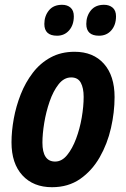

<svg xmlns="http://www.w3.org/2000/svg" viewBox="-20 -771 526 801"><path d="M197 10Q119 10 73.5 -39.5Q28 -89 28 -177Q28 -224 37.5 -276Q47 -328 66.5 -377.5Q86 -427 117 -467.5Q148 -508 191.5 -531.5Q235 -555 291 -555Q369 -555 413.5 -505Q458 -455 458 -366Q458 -303 443 -237Q428 -171 396 -115Q364 -59 314.5 -24.5Q265 10 197 10ZM210 -97Q238 -97 260 -124Q282 -151 297.5 -192.5Q313 -234 321 -280.5Q329 -327 329 -367Q329 -404 317 -426Q305 -448 277 -448Q247 -448 224.5 -419.5Q202 -391 187 -347.5Q172 -304 164.5 -258Q157 -212 157 -176Q157 -97 210 -97ZM393 -622Q340 -622 340 -671Q340 -704 359 -727.5Q378 -751 414 -751Q436 -751 450 -739Q464 -727 464 -703Q464 -667 444.5 -644.5Q425 -622 393 -622ZM218 -622Q165 -622 165 -671Q165 -704 184 -727.5Q203 -751 239 -751Q261 -751 274.5 -739Q288 -727 288 -703Q288 -667 268.5 -644.5Q249 -622 218 -622Z"/></svg>

Font: Noto Sans Condensed
Style: Bold Italic
Weight: 700
Width: 3
Italic angle: -12°
Designer: Monotype Design Team
Foundry: Monotype Imaging Inc.
Version: Version 2.013; ttfautohint (v1.8.4.7-5d5b)